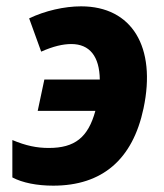

<svg xmlns="http://www.w3.org/2000/svg" viewBox="-20 -576 517 606"><path d="M148 10C303 10 399 -73 433 -234C474 -427 397 -556 236 -556C183 -556 122 -542 72 -518L110 -413C148 -430 179 -437 205 -437C263 -437 294 -398 295 -325H120L99 -226H281C258 -142 216 -109 134 -109C96 -109 62 -116 19 -134V-16C51 1 97 10 148 10Z"/></svg>

Font: Noto Sans
Style: Bold Italic
Weight: 700
Italic angle: -12°
Designer: Monotype Design Team
Foundry: Monotype Imaging Inc.
Version: Version 2.013